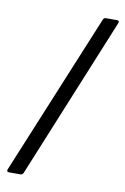

<svg xmlns="http://www.w3.org/2000/svg" viewBox="-81 -749 517 797"><g transform="rotate(10 177.5 -350.0)"><path d="M15 0H63C69 0 72 -3 75 -8L354 -689C357 -696 354 -700 347 -700H299C294 -700 290 -697 288 -692L7 -11C4 -4 8 0 15 0Z"/></g></svg>

Font: Barlow Semi Condensed
Style: Italic
Weight: 400
Width: 4
Italic angle: -7°
Designer: Jeremy Tribby
Foundry: Tribby Type
Version: Version 1.422;hotconv 1.0.109;makeotfexe 2.5.65596